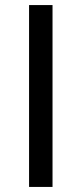

<svg xmlns="http://www.w3.org/2000/svg" viewBox="-20 -733 320 753"><path d="M94 0Q94 -59.5 94 -114.5Q94 -169.5 94 -235.5V-474.5Q94 -542 94 -597.8Q94 -653.5 94 -713H186Q186 -653.5 186 -597.8Q186 -542 186 -474.5V-235.5Q186 -169.5 186 -114.5Q186 -59.5 186 0Z"/></svg>

Font: Commissioner Thin
Style: Regular
Weight: 400
Version: Version 1.000